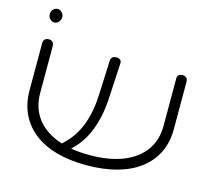

<svg xmlns="http://www.w3.org/2000/svg" viewBox="-107 -875 1115 1015"><g transform="rotate(15 450.0 -367.5)"><path d="M446 12Q354 12 281.5 -8.5Q209 -29 158.5 -69Q108 -109 81.5 -165.5Q55 -222 55 -294V-551Q55 -560 58.5 -566.5Q62 -573 68.5 -576.5Q75 -580 84 -580Q93 -580 99.5 -576.5Q106 -573 109.5 -566.5Q113 -560 113 -550V-294Q113 -216 153 -160Q193 -104 268.5 -74Q344 -44 449 -44Q556 -44 631.5 -74Q707 -104 747.5 -160Q788 -216 788 -295V-557Q788 -564 791.5 -569Q795 -574 801.5 -577Q808 -580 817 -580Q826 -580 832.5 -576.5Q839 -573 842 -566.5Q845 -560 845 -550V-292Q845 -220 818 -164Q791 -108 739.5 -68.5Q688 -29 614 -8.5Q540 12 446 12ZM309 -21 264 -43 278 -54Q314 -82 339.5 -116Q365 -150 381 -189Q397 -228 405.5 -272.5Q414 -317 416 -366L424 -554Q425 -562 428 -568Q431 -574 437.5 -577Q444 -580 453 -580Q463 -580 469.5 -577Q476 -574 479.5 -568.5Q483 -563 482 -555L472 -370Q469 -307 457.5 -255.5Q446 -204 427 -162.5Q408 -121 380.5 -87.5Q353 -54 317 -27ZM88 -673Q74 -673 64 -684Q54 -695 54 -711Q54 -725 64.5 -736Q75 -747 88 -747Q101 -747 111.5 -736Q122 -725 122 -711Q122 -695 112 -684Q102 -673 88 -673Z"/></g></svg>

Font: Fredoka Expanded Light
Style: Regular
Weight: 300
Width: 7
Designer: Ben Nathan
Foundry: Milena B. Brandão, Ben Nathan
Version: Version 2.001